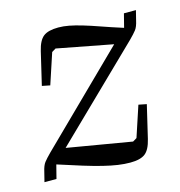

<svg xmlns="http://www.w3.org/2000/svg" viewBox="-106 -606 653 695"><g transform="rotate(-15 220.5 -258.0)"><path d="M299 12Q277 12 253 8.5Q229 5 198.5 -2.5Q168 -10 129 -22Q90 -34 38 -51L25 0H-20L-11 -36Q-6 -59 2.5 -70Q11 -81 28 -98L353 -417L144 -457L129 -448L91 -333L61 -339L90 -462Q99 -500 117 -514Q135 -528 173 -528Q192 -528 213 -524Q234 -520 261 -512Q288 -504 322 -492Q356 -480 403 -465L416 -516H461L452 -480Q447 -457 438.5 -446Q430 -435 413 -418L86 -100L328 -59L343 -68L381 -183L411 -177L382 -54Q373 -16 355 -2Q337 12 299 12Z"/></g></svg>

Font: IBM Plex Serif
Style: Italic
Weight: 400
Italic angle: -14°
Designer: Mike Abbink, Paul van der Laan, Pieter van Rosmalen
Foundry: Bold Monday
Version: Version 3.001